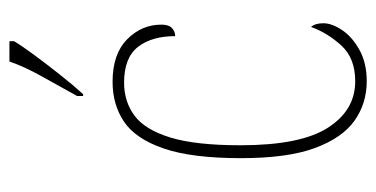

<svg xmlns="http://www.w3.org/2000/svg" viewBox="-220 -586 816 417"><g transform="rotate(-90 188.5 -378.0)"><path d="M220 10Q172 10 134.5 -16.5Q97 -43 75 -102.5Q53 -162 53 -263Q53 -370 74 -431Q95 -492 132 -517Q169 -542 219 -542Q279 -542 311 -510.5Q343 -479 343 -436Q343 -420 335.5 -413Q328 -406 318 -406Q318 -457 294.5 -487Q271 -517 217 -517Q176 -517 145.5 -494.5Q115 -472 98 -417Q81 -362 81 -264Q81 -134 119 -74.5Q157 -15 220 -15Q270 -15 297.5 -45Q325 -75 338 -111Q346 -102 346 -84Q346 -66 331.5 -44Q317 -22 288.5 -6Q260 10 220 10ZM188 -619Q210 -659 230.5 -695.5Q251 -732 263 -766H307V-756Q297 -739 277 -712Q257 -685 234.5 -656.5Q212 -628 192 -606H188Z"/></g></svg>

Font: Noto Serif Condensed Thin
Style: Regular
Weight: 100
Width: 3
Designer: Monotype Design Team
Foundry: Monotype Imaging Inc.
Version: Version 2.013; ttfautohint (v1.8.4.7-5d5b)